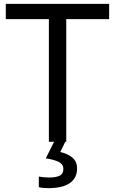

<svg xmlns="http://www.w3.org/2000/svg" viewBox="-20 -734 596 994"><path d="M323 0H233V-635H10V-714H545V-635H323ZM379 139Q379 187 342 213.5Q305 240 231 240Q199 240 181 235V180Q190 182 205 183.5Q220 185 234 185Q270 185 289 175.5Q308 166 308 141Q308 115 281.5 103Q255 91 217 86L260 0H318L292 53Q328 61 353.5 81Q379 101 379 139Z"/></svg>

Font: Noto Sans IKEA
Style: Regular
Weight: 400
Designer: Monotype Design Team
Foundry: Monotype Imaging Inc.
Version: Version 2.001